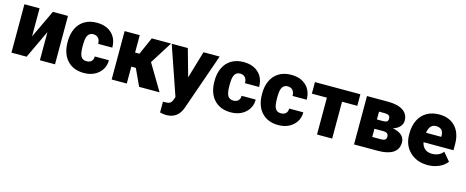

<svg xmlns="http://www.w3.org/2000/svg" viewBox="-39 -1175 4912 2025"><g transform="rotate(15 2416.5 -162.5)"><path d="M353.5 -528.3H518.6V0H353.5V-307.6L208.5 0H43V-528.3H208.5V-221.7Z M830.1 -117.2Q864.7 -117.2 883.8 -136Q902.8 -154.8 902.3 -188.5H1056.6Q1056.6 -101.6 994.4 -45.9Q932.1 9.8 834 9.8Q718.8 9.8 652.3 -62.5Q585.9 -134.8 585.9 -262.7V-269.5Q585.9 -349.6 615.5 -410.9Q645 -472.2 700.7 -505.1Q756.3 -538.1 832.5 -538.1Q935.5 -538.1 996.1 -481Q1056.6 -423.8 1056.6 -326.2H902.3Q902.3 -367.2 882.3 -389.2Q862.3 -411.1 828.6 -411.1Q764.6 -411.1 753.9 -329.6Q750.5 -303.7 750.5 -258.3Q750.5 -178.7 769.5 -147.9Q788.6 -117.2 830.1 -117.2Z M1351.6 -184.6H1302.2V0H1137.2V-528.3H1302.2V-338.4H1349.6L1433.6 -528.3H1644.5L1490.2 -284.2H1490.7L1660.2 0H1437Z M1910.6 -230.5 1998.5 -528.3H2174.8L1959.5 88.4L1950.2 110.8Q1904.3 213.4 1788.1 213.4Q1755.9 213.4 1720.2 203.6V85.9H1741.7Q1776.4 85.9 1794.7 75.9Q1813 65.9 1821.8 40L1835 4.9L1651.4 -528.3H1827.1Z M2433.1 -117.2Q2467.8 -117.2 2486.8 -136Q2505.9 -154.8 2505.4 -188.5H2659.7Q2659.7 -101.6 2597.4 -45.9Q2535.2 9.8 2437 9.8Q2321.8 9.8 2255.4 -62.5Q2189 -134.8 2189 -262.7V-269.5Q2189 -349.6 2218.5 -410.9Q2248 -472.2 2303.7 -505.1Q2359.4 -538.1 2435.5 -538.1Q2538.6 -538.1 2599.1 -481Q2659.7 -423.8 2659.7 -326.2H2505.4Q2505.4 -367.2 2485.4 -389.2Q2465.3 -411.1 2431.6 -411.1Q2367.7 -411.1 2356.9 -329.6Q2353.5 -303.7 2353.5 -258.3Q2353.5 -178.7 2372.6 -147.9Q2391.6 -117.2 2433.1 -117.2Z M2952.6 -117.2Q2987.3 -117.2 3006.3 -136Q3025.4 -154.8 3024.9 -188.5H3179.2Q3179.2 -101.6 3116.9 -45.9Q3054.7 9.8 2956.5 9.8Q2841.3 9.8 2774.9 -62.5Q2708.5 -134.8 2708.5 -262.7V-269.5Q2708.5 -349.6 2738 -410.9Q2767.6 -472.2 2823.2 -505.1Q2878.9 -538.1 2955.1 -538.1Q3058.1 -538.1 3118.7 -481Q3179.2 -423.8 3179.2 -326.2H3024.9Q3024.9 -367.2 3004.9 -389.2Q2984.9 -411.1 2951.2 -411.1Q2887.2 -411.1 2876.5 -329.6Q2873 -303.7 2873 -258.3Q2873 -178.7 2892.1 -147.9Q2911.1 -117.2 2952.6 -117.2Z M3711.4 -402.3H3544.9V0H3379.4V-402.3H3215.3V-528.3H3711.4Z M3783.7 0V-528.3H4010.3Q4119.1 -528.3 4177 -490.2Q4234.9 -452.1 4234.9 -380.4Q4234.9 -343.8 4209.5 -314.7Q4184.1 -285.6 4135.3 -270Q4198.2 -259.3 4232.4 -228.3Q4266.6 -197.3 4266.6 -150.9Q4266.6 -76.2 4210.2 -38.3Q4153.8 -0.5 4047.9 0ZM3948.7 -215.3V-126H4044.9Q4075.7 -126 4088.9 -136.7Q4102.1 -147.5 4102.1 -169.4Q4102.1 -213.4 4051.3 -215.3ZM3948.7 -316.9H4016.6Q4046.4 -316.9 4058.3 -326.9Q4070.3 -336.9 4070.3 -356.4Q4070.3 -381.8 4055.7 -392.1Q4041 -402.3 4010.3 -402.3H3948.7Z M4589.8 9.8Q4468.3 9.8 4393.1 -62.7Q4317.9 -135.3 4317.9 -251.5V-265.1Q4317.9 -346.2 4347.9 -408.2Q4377.9 -470.2 4435.5 -504.2Q4493.2 -538.1 4572.3 -538.1Q4683.6 -538.1 4748 -469Q4812.5 -399.9 4812.5 -276.4V-212.4H4485.4Q4494.1 -168 4523.9 -142.6Q4553.7 -117.2 4601.1 -117.2Q4679.2 -117.2 4723.1 -171.9L4798.3 -83Q4767.6 -40.5 4711.2 -15.4Q4654.8 9.8 4589.8 9.8ZM4571.3 -411.1Q4499 -411.1 4485.4 -315.4H4651.4V-328.1Q4652.3 -367.7 4631.3 -389.4Q4610.4 -411.1 4571.3 -411.1Z"/></g></svg>

Font: Roboto Black
Style: Regular
Weight: 900
Designer: Google
Version: Version 2.134; 2016